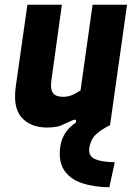

<svg xmlns="http://www.w3.org/2000/svg" viewBox="-20 -530 592 813"><path d="M179 10Q110 10 72 -32Q34 -74 47 -165L96 -510H242L197 -185Q193 -152 204.5 -136Q216 -120 248 -120Q260 -120 272 -123Q284 -126 296 -132.5Q308 -139 321 -147L372 -510H518L446 0H300L302 -16Q303 -22 298.5 -23Q294 -24 288 -21Q274 -15 260 -8.5Q246 -2 232 4Q219 7 206 8.5Q193 10 179 10ZM443 263Q376 262 326 245Q276 228 251.5 190.5Q227 153 235 93Q241 49 268 18Q295 -13 342 -31L446 0Q404 21 383.5 42Q363 63 358 98Q354 131 382 143.5Q410 156 466 157Z"/></svg>

Font: Finlandica
Style: Italic
Weight: 400
Italic angle: -8°
Designer: Niklas Ekholm, Juho Hiilivirta, Jaakko Suomalainen
Foundry: Helsinki Type Studio
Version: Version 1.064